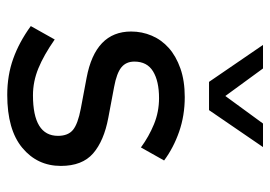

<svg xmlns="http://www.w3.org/2000/svg" viewBox="-128 -608 746 530"><g transform="rotate(90 245.0 -343.0)"><path d="M242 10Q188 10 142 -6.5Q96 -23 52 -55L89 -121Q132 -91 168.5 -76Q205 -61 243 -61Q355 -61 355 -130Q355 -158 338.5 -171.5Q322 -185 280 -193L195 -209Q67 -233 67 -332Q67 -362 78.5 -389Q90 -416 112.5 -436Q135 -456 169 -468Q203 -480 248 -480Q299 -480 343.5 -464.5Q388 -449 423 -423L387 -359Q357 -381 323 -395Q289 -409 251 -409Q204 -409 177 -392.5Q150 -376 150 -341Q150 -318 166 -305Q182 -292 220 -285L305 -269Q369 -257 403.5 -227Q438 -197 438 -138Q438 -73 388 -31.5Q338 10 242 10ZM206 -547 104 -696H169L245 -592L321 -696H386L284 -547Z"/></g></svg>

Font: Gantari
Style: Regular
Weight: 400
Designer: Anugrah Pasau
Foundry: Lafontype
Version: Version 1.000; ttfautohint (v1.8.4)